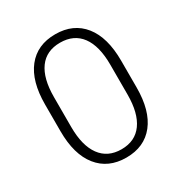

<svg xmlns="http://www.w3.org/2000/svg" viewBox="-157 -762 838 887"><g transform="rotate(-30 262.5 -319.0)"><path d="M412.6 -239.3V-398.9Q412.6 -498.5 374 -550.8Q335.4 -603 262 -603Q188.5 -603 150.4 -550.8Q112.3 -498.5 112.3 -398.9V-239.3Q112.3 -140.6 151.1 -87.4Q189.9 -34.2 262.9 -34.2Q335.9 -34.2 374.3 -87.4Q412.6 -140.6 412.6 -239.3ZM465.3 -390.1V-247.1Q465.3 -123.5 412.4 -56.6Q359.4 10.3 263.2 10.3Q167 10.3 113.3 -56.9Q59.6 -124 59.6 -247.1V-390.1Q59.6 -513.7 112.5 -580.8Q165.5 -647.9 262 -647.9Q358.4 -647.9 411.9 -580.8Q465.3 -513.7 465.3 -390.1Z"/></g></svg>

Font: Yantramanav Light
Style: Regular
Weight: 300
Version: Version 1.001;PS 1.0;hotconv 1.0.72;makeotf.lib2.5.5900; ttf